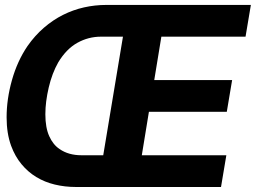

<svg xmlns="http://www.w3.org/2000/svg" viewBox="-20 -747 1058 767"><path d="M862.9 0H283.7Q239 0 198.7 -9.8Q158.4 -19.5 125 -39.8Q91.6 -60 65.9 -91.1Q40.1 -122.2 24.5 -164.4Q6.4 -213.8 6.4 -278.1Q6.4 -351.2 27.7 -426.8Q49 -502.8 89.8 -562.9Q119.3 -605.1 155.4 -636.2Q191.4 -667.3 231.7 -687.5Q272 -707.7 315.7 -717.5Q359.4 -727.3 404.5 -727.3H982.2L960.9 -600.5H624.6L596.2 -427.2H907.3L886 -300.4H574.9L546.5 -126.8H884.2ZM392.4 -126.8 471.2 -600.5H383.2Q333.1 -600.5 289.1 -576Q245 -551.5 212.7 -497.9Q187.9 -454.2 174.7 -397.7Q168 -369 164.6 -342.5Q161.2 -316.1 161.2 -290.5Q161.2 -237.2 176.7 -202.9Q192.1 -168.7 218 -151.6Q253.6 -126.8 305.4 -126.8Z"/></svg>

Font: Linik Sans
Style: Bold Italic
Weight: 700
Italic angle: 9°
Designer: Fonts by Rasmus Andersson / Changes by Cristiano Sobral with parts from Marc Monis
Foundry: rsms
Version: Version 3.020; ttfautohint (v1.6)